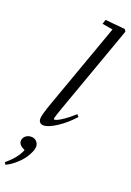

<svg xmlns="http://www.w3.org/2000/svg" viewBox="-300 -791 801 1174"><g transform="rotate(20 100.5 -204.0)"><path d="M35.2 11.2Q20 11.2 11.5 2.4Q2.9 -6.3 2.9 -22Q2.9 -46.4 34.7 -134.8L231.4 -684.6L162.6 -696.3L171.4 -725.1L301.3 -712.9L310.1 -698.7L107.4 -131.8Q81.5 -60.5 81.5 -48.8Q81.5 -44.9 85.9 -44.9Q92.3 -44.9 105.7 -50.8Q119.1 -56.6 147 -75.9Q174.8 -95.2 206.5 -124.5L219.2 -110.4Q170.9 -57.1 118.2 -22.9Q65.4 11.2 35.2 11.2ZM-101.1 316.9 -109.4 302.7Q-43 248 -21.5 192.4Q-62.5 173.8 -62.5 147.5Q-62.5 127.9 -47.1 114.7Q-31.7 101.6 -10.3 101.6Q11.2 101.6 24.7 115.7Q38.1 129.9 38.1 149.9Q38.1 175.8 8.8 221.7Q-9.3 249.5 -40.5 276.6Q-71.8 303.7 -101.1 316.9Z"/></g></svg>

Font: Elstob 10pt
Style: Italic
Weight: 400
Italic angle: -20°
Designer: Peter S. Baker
Version: Version 1.015